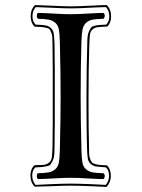

<svg xmlns="http://www.w3.org/2000/svg" viewBox="-20 -701 558 757"><path d="M301 -109Q302 -77 305 -60Q308 -43 319.5 -33.5Q331 -24 344.5 -21.5Q358 -19 388 -18Q393 -14 393 -7Q393 0 388 5Q367 5 326.5 2.5Q286 0 259 0Q231 0 190.5 2.5Q150 5 129 5Q125 0 125 -7Q125 -14 129 -18Q159 -19 172.5 -21.5Q186 -24 197.5 -33.5Q209 -43 212 -60Q215 -77 216 -109Q219 -234 219 -321Q219 -412 216 -536Q215 -568 212 -585Q209 -602 197.5 -611.5Q186 -621 172.5 -623.5Q159 -626 129 -627Q125 -632 125 -639Q125 -646 129 -650Q151 -650 191 -647.5Q231 -645 258 -645Q286 -645 326.5 -647.5Q367 -650 388 -650Q393 -646 393 -639Q393 -632 388 -627Q358 -626 344.5 -623.5Q331 -621 320 -611.5Q309 -602 305.5 -585Q302 -568 301 -536Q298 -435 298 -320Q298 -233 301 -109ZM195 -120Q195 -100 193.5 -87.5Q192 -75 187 -66Q182 -57 179 -52.5Q176 -48 164 -45.5Q152 -43 145.5 -42.5Q139 -42 119 -41Q107 -29 107 -9Q107 12 120 28Q136 27 184 25Q232 23 257 23Q285 23 335.5 25Q386 27 397 28Q410 12 410 -8Q410 -29 398 -41Q371 -43 359.5 -44.5Q348 -46 338 -54.5Q328 -63 326 -77Q324 -91 323 -120Q321 -195 321 -287V-320Q321 -432 324 -525Q324 -545 325.5 -557.5Q327 -570 331.5 -579Q336 -588 339 -592.5Q342 -597 353.5 -599.5Q365 -602 372.5 -602.5Q380 -603 399 -604Q411 -617 411 -636Q411 -658 398 -673Q381 -673 333.5 -670.5Q286 -668 261 -668Q233 -668 183 -670.5Q133 -673 121 -673Q108 -658 108 -637Q108 -617 120 -604Q147 -603 159 -601Q171 -599 180.5 -590.5Q190 -582 192 -568Q194 -554 195 -525Q196 -476 196 -424Q196 -410 196 -376.5Q196 -343 196 -321Q196 -299 196 -266.5Q196 -234 196 -220Q196 -170 195 -120ZM187 -123Q188 -173 188 -222Q188 -235 188 -267Q188 -299 188 -321Q188 -343 188 -376Q188 -409 188 -422Q188 -473 187 -522Q187 -542 186.5 -552.5Q186 -563 182 -572.5Q178 -582 175.5 -585.5Q173 -589 162 -591.5Q151 -594 143.5 -594.5Q136 -595 116 -596Q101 -611 101 -637Q101 -664 118 -681Q131 -681 182 -678.5Q233 -676 261 -676Q286 -676 335 -678.5Q384 -681 401 -681Q418 -664 418 -636Q418 -611 403 -596Q400 -596 394 -596Q371 -595 362 -593.5Q353 -592 344.5 -584.5Q336 -577 334.5 -563.5Q333 -550 332 -522Q329 -428 329 -320V-287Q329 -198 331 -123Q331 -104 331.5 -93Q332 -82 336 -73Q340 -64 342.5 -60.5Q345 -57 356 -54Q367 -51 374.5 -50.5Q382 -50 402 -49Q417 -34 417 -8Q417 18 400 36Q387 35 336 33Q285 31 257 31Q232 31 183 33Q134 35 117 35Q100 18 100 -9Q100 -34 115 -49Q118 -49 123 -50Q147 -50 156 -51.5Q165 -53 174 -60.5Q183 -68 184.5 -81.5Q186 -95 187 -123Z"/></svg>

Font: Linux Libertine Initials O
Style: Initials
Weight: 400
Designer: Philipp H. Poll
Foundry: Philipp H. Poll
Version: Version 5.0.6